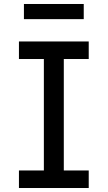

<svg xmlns="http://www.w3.org/2000/svg" viewBox="-20 -943 540 963"><path d="M75 0V-88H200V-647H75V-735H425V-647H300V-88H425V0ZM100 -847V-923H400V-847Z"/></svg>

Font: Iosevka Slab Semibold
Style: Regular
Weight: 600
Monospace: yes
Designer: Belleve Invis
Foundry: Belleve Invis
Version: Version 11.1.1; ttfautohint (v1.8.3)